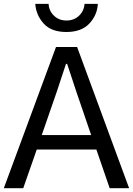

<svg xmlns="http://www.w3.org/2000/svg" viewBox="-24 -993 701 1013"><path d="M162.1 -972.7H232.4Q234.4 -935.5 260.7 -910.2Q287.1 -884.8 326.2 -884.8Q367.2 -884.8 393.6 -910.6Q419.9 -936.5 421.9 -972.7H492.2Q489.3 -914.1 447.8 -869.1Q406.2 -824.2 326.2 -824.2Q246.1 -824.2 206.1 -869.1Q166 -914.1 162.1 -972.7ZM196.3 -280.3H457L377.9 -511.7Q372.1 -529.3 355 -581.1Q337.9 -632.8 330.1 -656.2H324.2Q317.4 -634.8 300.3 -584Q283.2 -533.2 276.4 -511.7ZM-3.9 0 271.5 -745.1H382.8L657.2 0H554.7L484.4 -204.1H169.9L98.6 0Z"/></svg>

Font: Gothic A1 Medium
Style: Regular
Weight: 500
Designer: HanYang I&C Co.,Ltd.
Foundry: HanYang I&C Co.,Ltd.
Version: Version 2.50